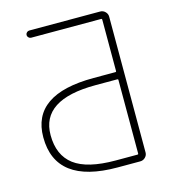

<svg xmlns="http://www.w3.org/2000/svg" viewBox="-110 -842 801 909"><g transform="rotate(-15 291.0 -388.0)"><path d="M464.8 -419.9Q464.8 -423.8 460.9 -423.8H353.5Q86.9 -423.8 86.9 -250Q86.9 -151.4 150.9 -103Q214.8 -54.7 353.5 -54.7H460.9Q464.8 -54.7 464.8 -58.6ZM464.8 -714.8Q464.8 -719.7 460.9 -719.7H117.2Q110.4 -719.7 105 -725.1Q99.6 -730.5 99.6 -737.3Q99.6 -744.1 105 -749.5Q110.4 -754.9 117.2 -754.9H464.8Q479.5 -754.9 489.7 -744.6Q500 -734.4 500 -720.7V-54.7Q500 -41 489.7 -30.8Q479.5 -20.5 464.8 -20.5H353.5Q50.8 -20.5 50.8 -249Q50.8 -459 353.5 -459H460.9Q464.8 -459 464.8 -462.9Z"/></g></svg>

Font: Gen Jyuu Gothic ExtraLight
Style: Regular
Weight: 100
Designer: [Source Han Sans]
Ryoko NISHIZUKA  (kana & ideographs); Paul D. Hunt (Latin, Greek & Cyrillic); Wenlong ZHANG  (bopomofo
Version: Version 1.002.20150607